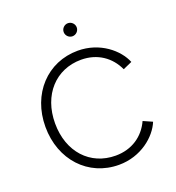

<svg xmlns="http://www.w3.org/2000/svg" viewBox="-165 -1073 1115 1216"><g transform="rotate(-20 392.5 -465.0)"><path d="M429 12C578 12 688 -82 724 -171L663 -198C622 -108 539 -50 429 -50C258 -50 137 -180 137 -373C137 -565 258 -696 429 -696C539 -696 622 -637 663 -547L724 -574C688 -663 578 -757 429 -757C223 -757 72 -595 72 -373C72 -150 223 12 429 12ZM386 -898C386 -874 406 -854 430 -854C454 -854 474 -874 474 -898C474 -922 454 -942 430 -942C406 -942 386 -922 386 -898Z"/></g></svg>

Font: Mluvka Light
Style: Regular
Weight: 300
Designer: Modified by Jiří Krblich, Original typeface by Gumpita Rahayu
Foundry: Gumpita Rahayu & Jiří Krblich
Version: Version 2.000;Glyphs 3.1.1 (3134)